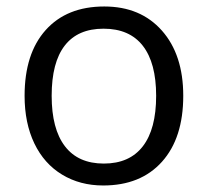

<svg xmlns="http://www.w3.org/2000/svg" viewBox="-20 -565 644 595"><path d="M547.9 -268.1Q547.9 -137.2 481.9 -63.7Q416 9.8 299.8 9.8Q228 9.8 172.4 -23.9Q116.7 -57.6 86.4 -120.6Q56.2 -183.6 56.2 -268.1Q56.2 -398.9 121.6 -471.9Q187 -544.9 303.2 -544.9Q415.5 -544.9 481.7 -470.2Q547.9 -395.5 547.9 -268.1ZM140.1 -268.1Q140.1 -165.5 181.2 -111.8Q222.2 -58.1 301.8 -58.1Q381.3 -58.1 422.6 -111.6Q463.9 -165 463.9 -268.1Q463.9 -370.1 422.6 -423.1Q381.3 -476.1 300.8 -476.1Q221.2 -476.1 180.7 -423.8Q140.1 -371.6 140.1 -268.1Z"/></svg>

Font: f0_4961  
Style: Regular
Weight: 400
Foundry: Ascender Corporation
Version: Version 1.10